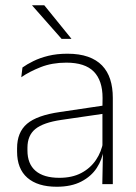

<svg xmlns="http://www.w3.org/2000/svg" viewBox="-20 -701 518 731"><path d="M409.5 0H369.5L372 -125L370 -131.5V-290L370.5 -328Q370.5 -394.5 337 -428.5Q303.5 -462.5 232.5 -462.5Q178.5 -462.5 135.2 -445.5Q92 -428.5 61 -407L65.5 -444Q82 -456 106.8 -468.2Q131.5 -480.5 164 -488.5Q196.5 -496.5 237 -496.5Q282 -496.5 314.8 -485Q347.5 -473.5 368.5 -451.8Q389.5 -430 399.5 -399Q409.5 -368 409.5 -328.5ZM196 10Q123.5 10 84.2 -24.2Q45 -58.5 45 -124V-136.5Q45 -197.5 83 -229.8Q121 -262 208 -274.5L379.5 -300L381.5 -269L213.5 -244.5Q145 -234.5 114.8 -210Q84.5 -185.5 84.5 -138.5V-128Q84.5 -77 115.5 -50.5Q146.5 -24 206 -24Q254.5 -24 289.2 -42.2Q324 -60.5 345.2 -91.8Q366.5 -123 373 -162L383.5 -131H374.5Q369.5 -94 348.5 -61.8Q327.5 -29.5 289.5 -9.8Q251.5 10 196 10ZM251.5 -554 148.5 -681H102.5V-680L214.5 -553H251.5Z"/></svg>

Font: Anek Kannada Medium ExtraLight
Style: Regular
Weight: 250
Version: Version 1.003